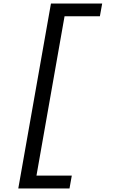

<svg xmlns="http://www.w3.org/2000/svg" viewBox="-20 -858 640 1087"><path d="M268.5 -838H558.5L545.5 -766H345.5L186.5 136H386.5L373.5 209H83.5Z"/></svg>

Font: JuliaMono Italic
Style: Regular
Weight: 400
Italic angle: -9°
Monospace: yes
Designer: cormullion
Foundry: corm
Version: Version 0.049; ttfautohint (v1.8.4)